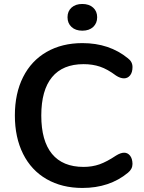

<svg xmlns="http://www.w3.org/2000/svg" viewBox="-20 -929 718 958"><path d="M391.1 -713.9Q525.4 -713.9 618.2 -638.2Q641.1 -621.1 641.1 -594.5Q641.1 -567.9 629.2 -553Q617.2 -538.1 598.6 -538.1Q580.1 -538.1 559.1 -551.8Q516.1 -584 479 -596.4Q441.9 -608.9 397 -608.9Q293 -608.9 239.5 -543.9Q186 -479 186 -352.5Q186 -226.1 239.5 -161.1Q293 -96.2 397 -96.2Q439.9 -96.2 476.6 -109.1Q513.2 -122.1 559.1 -152.8Q605.5 -181.6 628.9 -152.3Q640.6 -137.7 641.1 -111.3Q641.1 -85.4 618.2 -66.9Q526.4 8.8 391.1 8.8Q289.1 8.8 212.6 -35.2Q136.2 -79.1 95.2 -161.1Q54.2 -243.2 54.2 -353Q54.2 -462.9 95.2 -544.4Q136.2 -626 212.6 -669.9Q289.1 -713.9 391.1 -713.9ZM336.9 -794.4Q316.9 -813 316.9 -843Q316.9 -873 336.9 -891.1Q356.9 -909.2 390.6 -909.2Q424.3 -909.2 444.6 -891.1Q464.8 -873 464.8 -843Q464.8 -813 444.8 -794.4Q424.8 -775.9 390.9 -775.9Q356.9 -775.9 336.9 -794.4Z"/></svg>

Font: Nunito-Bold
Style: Bold
Weight: 700
Designer: Vernon Adams
Foundry: newtypography
Version: Version 3.000